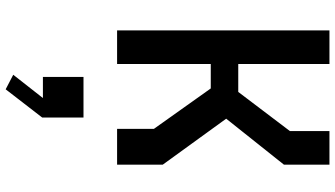

<svg xmlns="http://www.w3.org/2000/svg" viewBox="-266 -504 1153 660"><g transform="rotate(90 310.0 -173.5)"><path d="M422.5 0H545.5V-157L387.5 -375L545.5 -573.5V-730H430V-594L295.5 -416.5H199.5V-730H84V0H199.5V-322H283.5L422.5 -126.5ZM236.5 357 286.5 383 383.5 257.5V115.5H244V255H316.5Z"/></g></svg>

Font: Monaspace Krypton Medium
Style: Regular
Weight: 500
Designer: Riley Cran & the Lettermatic Team
Foundry: Lettermatic
Version: Version 1.101 (Monaspace Krypton)